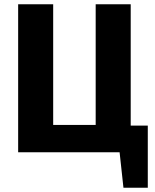

<svg xmlns="http://www.w3.org/2000/svg" viewBox="-20 -713 726 899"><path d="M592 -693H428V-128H229V-693H65V0H540L558 166H672V-125H592Z"/></svg>

Font: Fira Sans
Style: Bold
Weight: 700
Designer: Carrois Corporate & Edenspiekermann AG
Foundry: Carrois Corporate GbR & Edenspiekermann AG
Version: Version 4.203